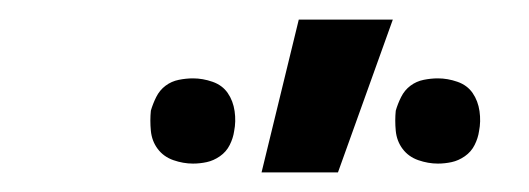

<svg xmlns="http://www.w3.org/2000/svg" viewBox="-20 -776 540 196"><path d="M247 -600 285 -756H381L325 -600ZM427 -609Q417 -609 407 -612.5Q397 -616 391 -624Q385 -632 384 -642.5Q383 -653 384 -663Q386 -670 389.5 -677Q393 -684 399 -688.5Q405 -693 412.5 -694.5Q420 -696 427 -696Q437 -696 447 -692.5Q457 -689 462.5 -681Q468 -673 469.5 -662.5Q471 -652 469 -642Q468 -635 464.5 -628Q461 -621 454.5 -616.5Q448 -612 441 -610.5Q434 -609 427 -609ZM177 -609Q167 -609 157 -612.5Q147 -616 141 -624Q135 -632 134 -642.5Q133 -653 134 -663Q136 -670 139.5 -677Q143 -684 149 -688.5Q155 -693 162.5 -694.5Q170 -696 177 -696Q187 -696 197 -692.5Q207 -689 212.5 -681Q218 -673 219.5 -662.5Q221 -652 219 -642Q218 -635 214.5 -628Q211 -621 204.5 -616.5Q198 -612 191 -610.5Q184 -609 177 -609Z"/></svg>

Font: Iosevka Curly Slab
Style: Bold Italic
Weight: 700
Italic angle: -9°
Monospace: yes
Designer: Belleve Invis
Foundry: Belleve Invis
Version: Version 22.1.2; ttfautohint (v1.8.4)